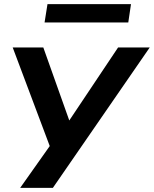

<svg xmlns="http://www.w3.org/2000/svg" viewBox="-20 -722 739 922"><path d="M77 180 229 -35 236 25 41 -494H188L320 -123H299L547 -494H699L234 180ZM194 -614 208 -702H609L596 -614Z"/></svg>

Font: Nunito Sans 10pt Expanded
Style: Bold Italic
Weight: 700
Width: 7
Italic angle: -9°
Designer: Vernon Adams
Foundry: Vernon Adams
Version: Version 3.101;gftools[0.9.27]